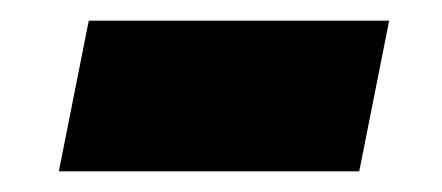

<svg xmlns="http://www.w3.org/2000/svg" viewBox="-20 -378 428 186"><path d="M66 -358H357L328 -212H37Z"/></svg>

Font: Montserrat Alternates ExtraBold
Style: Italic
Weight: 800
Italic angle: -11.3°
Designer: Julieta Ulanovsky
Foundry: Julieta Ulanovsky
Version: Version 7.200